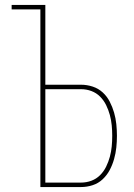

<svg xmlns="http://www.w3.org/2000/svg" viewBox="-20 -755 540 775"><path d="M143 0V-717H27V-735H163V-413H307Q331 -413 354 -405.5Q377 -398 394.5 -382Q412 -366 423 -344.5Q434 -323 440.5 -300.5Q447 -278 449.5 -254Q452 -230 452 -207Q452 -183 449.5 -159.5Q447 -136 440.5 -113Q434 -90 423 -69Q412 -48 394.5 -31.5Q377 -15 354 -7.5Q331 0 307 0ZM163 -18H307Q329 -18 349 -25.5Q369 -33 384 -48Q399 -63 408.5 -82.5Q418 -102 423.5 -122.5Q429 -143 431 -164Q433 -185 433 -207Q433 -228 431 -249Q429 -270 423.5 -290.5Q418 -311 408.5 -330.5Q399 -350 384 -365Q369 -380 349 -387.5Q329 -395 307 -395H163Z"/></svg>

Font: Iosevka SS04 Thin
Style: Regular
Weight: 100
Monospace: yes
Designer: Belleve Invis
Foundry: Belleve Invis
Version: Version 19.0.0; ttfautohint (v1.8.4)